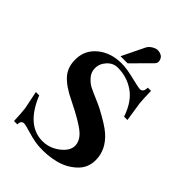

<svg xmlns="http://www.w3.org/2000/svg" viewBox="-263 -1041 1179 1179"><g transform="rotate(45 326.0 -451.5)"><path d="M449 -880Q451 -869 447.5 -861Q444 -853 430.5 -840Q417 -827 416 -826L322 -731H260L332 -879Q345 -904 380 -917Q399 -923 421.5 -914.5Q444 -906 449 -880ZM604 -172Q604 -104 555 -59Q506 -14 439.5 2.5Q373 19 301 15Q256 12 201 -4.5Q146 -21 134 -21Q108 -21 108 13H79Q77 -51 72 -91L48 -208H77Q151 -26 286 -23Q348 -22 399 -60Q450 -98 452 -142Q453 -188 408.5 -226Q364 -264 242 -324Q155 -365 115 -411Q75 -457 78 -529Q81 -606 143 -655.5Q205 -705 298 -705Q340 -705 407 -688.5Q474 -672 487 -672Q515 -672 515 -713H543Q544 -649 548 -608L567 -484H538Q505 -582 441.5 -626Q378 -670 298 -670Q258 -670 229 -638Q200 -606 201 -567Q201 -534 223.5 -508Q246 -482 271 -469.5Q296 -457 338.5 -439Q381 -421 399 -411Q491 -362 527 -330Q604 -262 604 -172Z"/></g></svg>

Font: GFS Artemisia
Style: Bold
Weight: 700
Designer: Designed by Takis Katsoulidis.
Foundry: Designed by Takis Katsoulidis.
Version: Version 1.0